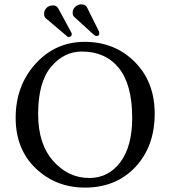

<svg xmlns="http://www.w3.org/2000/svg" viewBox="-20 -850 781 880"><path d="M355 -613.8Q272.9 -613.8 213.9 -543.5Q154.8 -473.1 154.8 -327.1Q154.8 -189.9 223.9 -112.1Q293 -34.2 389.2 -34.2Q477.1 -34.2 531.5 -106.7Q585.9 -179.2 585.9 -310.1Q585.9 -461.9 524.9 -537.8Q463.9 -613.8 355 -613.8ZM689 -329.1Q689 -179.2 600.6 -84.7Q512.2 9.8 369.1 9.8Q236.3 9.8 144 -78.1Q51.8 -166 51.8 -310.1Q51.8 -457 142.8 -557.6Q233.9 -658.2 368.2 -658.2Q505.4 -658.2 597.2 -566.7Q689 -475.1 689 -329.1ZM182.1 -787.1Q182.1 -801.3 192.6 -813.2Q203.1 -825.2 223.1 -825.2Q238.3 -825.2 246.1 -813L305.2 -704.1Q309.1 -697.3 309.1 -692.9Q309.1 -687 304.4 -683.6Q299.8 -680.2 295.9 -680.2Q291 -680.2 288.1 -683.1L189 -767.1Q182.1 -773.9 182.1 -787.1ZM313 -792Q313 -808.1 325.4 -819.1Q337.9 -830.1 351.1 -830.1Q370.1 -830.1 377.9 -817.9L432.6 -708Q435.1 -703.1 435.1 -696.8Q435.1 -684.6 421.9 -685.1Q416 -685.1 408.2 -692.4L319.8 -772.9Q313 -778.8 313 -792Z"/></svg>

Font: Biolilbert
Style: Regular
Weight: 400
Designer: Philipp H. Poll
Foundry: Philipp H. Poll
Version: Version 1.1.0